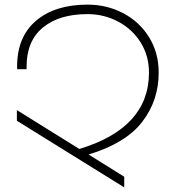

<svg xmlns="http://www.w3.org/2000/svg" viewBox="-20 -779 759 830"><path d="M363 -111 517 -15V31L53 -257V-303L323 -135Q624 -226 624 -465Q624 -538 588 -595.5Q552 -653 491 -685.5Q430 -718 358 -718Q236 -718 165.5 -660Q95 -602 95 -492V-480H54V-492Q54 -620 136 -689.5Q218 -759 358 -759Q442 -759 512.5 -722Q583 -685 624.5 -618Q666 -551 666 -465Q666 -345 595 -252.5Q524 -160 363 -111Z"/></svg>

Font: Montserrat arm2 ExtraLight
Style: Regular
Weight: 275
Designer: Julieta Ulanovsky
Foundry: Julieta Ulanovsky
Version: Version 6.000